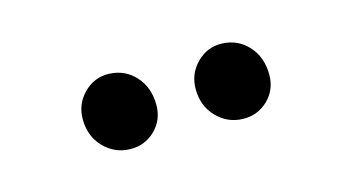

<svg xmlns="http://www.w3.org/2000/svg" viewBox="-31 -952 454 248"><g transform="rotate(-15 196.0 -827.5)"><path d="M169 -823.4Q169 -803.1 154.9 -789.6Q140.7 -776.2 121.1 -776.9Q100.7 -777.6 86.5 -792.5Q72.3 -807.4 72.3 -830Q72.3 -850.3 86.5 -864.5Q100.7 -878.7 120.3 -878Q141.4 -877.2 155.2 -862Q169 -846.7 169 -823.4ZM320 -823.4Q320 -803.1 305.9 -789.6Q291.7 -776.2 272.1 -776.9Q251.7 -777.6 237.5 -792.5Q223.3 -807.4 223.3 -830Q223.3 -850.3 237.5 -864.5Q251.7 -878.7 271.3 -878Q292.4 -877.2 306.2 -862Q320 -846.7 320 -823.4Z"/></g></svg>

Font: Girassol
Style: Regular
Weight: 400
Width: 3
Designer: Liam Spradlin
Version: Version 1.004